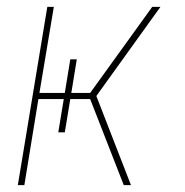

<svg xmlns="http://www.w3.org/2000/svg" viewBox="-20 -540 540 560"><path d="M341 0 243 -251H185L169 -154H150L166 -251H92L51 0H32L118 -520H137L95 -269H169L185 -367H204L188 -269H243L424 -520H448L261 -260L362 0Z"/></svg>

Font: Iosevka Thin Oblique
Style: Regular
Weight: 100
Italic angle: -9°
Monospace: yes
Designer: Belleve Invis
Foundry: Belleve Invis
Version: Version 32.5.0; ttfautohint (v1.8.4)